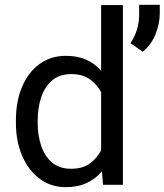

<svg xmlns="http://www.w3.org/2000/svg" viewBox="-20 -771 686 801"><path d="M46.4 -258.3V-268.6Q46.4 -349.1 72.5 -409.9Q98.6 -470.7 145.5 -504.4Q192.4 -538.1 255.4 -538.1Q303.2 -538.1 339.6 -522Q376 -505.9 401.9 -475.6V-750H492.7V0H409.7L405.3 -56.6Q379.4 -24.9 341.8 -7.6Q304.2 9.8 254.4 9.8Q192.4 9.8 145.5 -25.1Q98.6 -60.1 72.5 -120.6Q46.4 -181.2 46.4 -258.3ZM137.2 -268.6V-258.3Q137.2 -206.1 151.9 -162.4Q166.5 -118.7 197.3 -92.8Q228 -66.9 276.9 -66.9Q324.2 -66.9 354 -88.4Q383.8 -109.9 401.9 -143.6V-386.7Q384.3 -419.4 354.2 -440.7Q324.2 -461.9 277.8 -461.9Q228.5 -461.9 197.5 -435.5Q166.5 -409.2 151.9 -365.2Q137.2 -321.3 137.2 -268.6ZM646.5 -751V-712.4Q646.5 -673.8 629.2 -629.4Q611.8 -585 575.7 -555.2L524.4 -590.8Q542.5 -618.7 551.5 -647.9Q560.5 -677.2 560.5 -711.4V-751Z"/></svg>

Font: Vazirmatn UI FD
Style: Regular
Weight: 400
Designer: Saber Rastikerdar
Foundry: Saber Rastikerdar
Version: Version 33.003